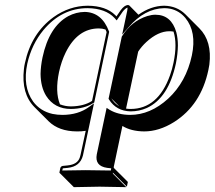

<svg xmlns="http://www.w3.org/2000/svg" viewBox="-20 -462 864 772"><path d="M661.1 -336.4Q615.7 -336.4 568.4 -293Q548.8 -274.9 535.6 -254.4L486.8 -25.4Q495.6 -23.9 504.9 -23.9Q615.2 -23.9 663.6 -159.2Q672.4 -183.6 677.7 -210Q693.4 -285.6 677.7 -335Q669.4 -336.4 661.1 -336.4ZM377.4 -347.7Q292 -347.7 244.1 -251Q226.6 -215.3 217.3 -172.4Q200.7 -92.3 221.2 -42.5Q242.7 -34.2 265.1 -34.2Q316.9 -34.7 350.1 -56.2L408.7 -333Q406.7 -338.4 404.3 -343.3Q391.1 -347.7 377.4 -347.7ZM459.5 -34.7 427.2 -66.9Q434.1 -56.2 441.9 -48.3Q450.7 -40 459.5 -34.7ZM536.6 -402.8Q586.9 -438.5 640.1 -439Q690.9 -438 724.6 -405.3L781.2 -348.6Q833.5 -296.4 821.8 -202.1Q820.3 -190.9 817.9 -180.7Q788.1 -39.6 679.7 28.8Q619.6 66.4 559.6 66.4Q506.8 65.9 472.2 44.4L437.5 208.5Q438 210.9 437.5 212.9L494.1 269.5L490.2 288.6L433.6 231.9Q433.6 234.9 434.1 236.3L487.8 290.5Q486.8 290.5 380.4 288.6L276.9 290.5L220.2 233.9L218.8 231.9L222.7 212.9Q225.6 206.1 232.4 205.1L252 203.1Q291.5 199.2 300.8 171.4Q302.7 166 303.7 161.1L324.7 64Q306.6 66.9 288.6 66.4Q216.8 65.9 175.8 25.9L119.1 -30.8Q64.9 -85 76.2 -184.6Q77.6 -197.3 80.1 -208Q105.5 -327.6 195.3 -393.1Q258.8 -438.5 332.5 -439Q405.8 -438.5 443.8 -400.9Q446.8 -397.9 448.2 -396L465.3 -420.9Q480 -440.9 494.1 -441.9Q498 -441.4 500 -439.9ZM320.8 -414.1Q389.2 -412.6 418 -336.4L418.9 -334L358.9 -49.8L355.5 -47.9Q319.3 -24.4 265.1 -23.9Q199.2 -23.9 165.5 -76.7Q143.6 -112.3 143.1 -164.6Q143.6 -195.8 150.9 -231Q177.2 -354.5 254.4 -397Q285.6 -413.6 320.8 -414.1ZM369.1 158.7 408.7 -28.3 420.9 -20.5Q454.1 -0.5 502.9 0Q584.5 0 656.2 -65.4Q728.5 -132.3 751.5 -239.3Q771.5 -334 725.1 -390.1Q700.7 -418.9 665 -426.8Q652.3 -429.2 640.1 -429.2Q561.5 -427.7 497.1 -352.5L471.2 -322.8L491.2 -417Q493.2 -426.8 492.7 -431.6Q483.4 -428.2 473.6 -415.5L449.2 -379.9L440.9 -389.2Q404.8 -428.2 332.5 -429.2Q228.5 -429.2 154.8 -341.3Q106.9 -283.2 89.8 -206.1Q70.3 -114.3 112.8 -54.2Q141.6 -15.1 191.4 -3.9Q210.9 0 231.9 0Q294.4 -0.5 336.9 -31.2L357.9 -46.4L313.5 163.1Q302.2 207.5 252.9 212.9L233.4 214.8Q232.9 214.8 232.4 215.3L230.5 223.6Q292.5 222.2 323.7 222.2Q359.9 222.2 425.3 223.6L427.2 214.8L410.6 212.9Q360.4 205.6 369.1 158.7ZM604.5 -402.8Q668.9 -402.8 689 -332Q695.3 -307.6 695.3 -278.8Q694.8 -245.6 687.5 -208Q657.7 -67.9 570.3 -27.8Q539.6 -14.2 504.9 -14.2Q447.8 -15.6 418.5 -61.5L416.5 -64.9L469.7 -314.9L470.7 -316.4Q508.8 -377.4 572.3 -397.5Q589.8 -402.8 604.5 -402.8Z"/></svg>

Font: Linux Biolinum Shadow O
Style: Italic
Weight: 400
Italic angle: -12°
Designer: Philipp H. Poll
Foundry: Philipp H. Poll
Version: Version 0.6.2